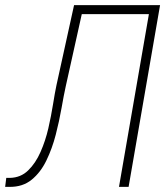

<svg xmlns="http://www.w3.org/2000/svg" viewBox="-46 -731 658 751"><path d="M553.2 -710.9 547.4 -675.8H252L258.3 -710.9ZM580.1 -710.9 457 0H419.4L542.5 -710.9ZM243.7 -710.9H281.7L211.4 -394.5Q203.6 -359.4 194.8 -308.8Q186 -258.3 172.1 -204.3Q158.2 -150.4 135.7 -103.8Q113.3 -57.1 78.1 -28.3Q43 0.5 -8.8 0H-25.9L-21.5 -35.2H-7.3Q35.2 -36.1 64.2 -64.5Q93.3 -92.8 112.5 -136.5Q131.8 -180.2 143.1 -229.2Q154.3 -278.3 161.4 -323Q168.5 -367.7 174.8 -397.5Z"/></svg>

Font: Roboto Condensed ExtraLight
Style: Italic
Weight: 250
Italic angle: -12°
Designer: Christian Robertson
Foundry: Google
Version: Version 3.008; 2023